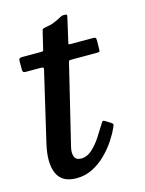

<svg xmlns="http://www.w3.org/2000/svg" viewBox="-103 -704 589 780"><g transform="rotate(-15 192.0 -314.0)"><path d="M34.5 -520H113.5Q123 -520 124 -522.5Q125 -525 126.5 -532.5L142 -597.5Q144 -607.5 146.8 -609Q149.5 -610.5 160 -612.5Q179.5 -615 195.2 -621.5Q211 -628 221 -633.5Q229 -638 232.2 -639.5Q235.5 -641 244.5 -641Q252.5 -641 254.5 -639Q256.5 -637 254.5 -630L232 -531.5Q230 -524 230.5 -522Q231 -520 240.5 -520H331Q341.5 -520 343.8 -517.5Q346 -515 346 -503.5L345.5 -474Q345.5 -462.5 344 -460.2Q342.5 -458 331 -458H224.5Q217 -458 215.5 -456Q214 -454 212.5 -447L132 -114.5Q126.5 -91 132.8 -75.2Q139 -59.5 161 -59.5Q185.5 -59.5 207 -79.2Q228.5 -99 245 -124.5Q261.5 -150 272 -167.5Q276.5 -174.5 280.5 -181Q284.5 -187.5 293.5 -181.5L315 -168Q322 -163 322.5 -160.2Q323 -157.5 318 -147Q307.5 -123 289 -95.2Q270.5 -67.5 245.2 -42.8Q220 -18 189 -2.5Q158 13 122 13Q60.5 13 40.8 -32Q21 -77 39.5 -156L107 -445Q109 -453 107.2 -455.5Q105.5 -458 95.5 -458H33Q25 -458 22.8 -461.5Q20.5 -465 20.5 -473V-504Q20.5 -513.5 23.2 -516.8Q26 -520 34.5 -520Z"/></g></svg>

Font: Besley* Medium
Style: Italic
Weight: 500
Italic angle: -13°
Designer: Owen Earl
Foundry: indestructible type*
Version: Version 3.000; ttfautohint (v1.8.3)